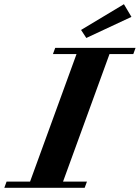

<svg xmlns="http://www.w3.org/2000/svg" viewBox="-81 -890 662 910"><path d="M328.1 -710 303.2 -748 506.3 -870.1 542 -810.1ZM-60.5 0 -49.8 -29.3H61.5L281.7 -633.8H169.9L180.7 -663.1H561.5L550.8 -633.8H438L217.8 -29.3H331.1L320.3 0Z"/></svg>

Font: Elstob ExtraBold
Style: Italic
Weight: 800
Italic angle: -20°
Designer: Peter S. Baker
Version: Version 1.015